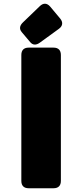

<svg xmlns="http://www.w3.org/2000/svg" viewBox="-20 -1004 438 1024"><path d="M93.8 -710.9V-39.1C93.8 -13.7 107.4 0 132.8 0H265.6C291 0 304.7 -13.7 304.7 -39.1V-710.9C304.7 -736.3 291 -750 265.6 -750H132.8C107.4 -750 93.8 -736.3 93.8 -710.9ZM192.4 -971.2 102.1 -884.3C84.5 -867.2 82 -849.6 95.7 -833L141.1 -779.3C154.8 -762.7 172.9 -762.2 192.4 -776.4L293.9 -850.1C314.9 -865.2 317.4 -885.3 300.8 -905.3L247.6 -968.8C231 -988.3 210.9 -989.3 192.4 -971.2Z"/></svg>

Font: Gyrotrope Black
Style: Regular
Weight: 900
Designer: David Moles
Version: Version 1.003;Glyphs 3.3.1 (3343)